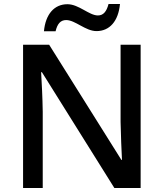

<svg xmlns="http://www.w3.org/2000/svg" viewBox="-20 -937 816 957"><path d="M199 -781H257C266 -819 282 -837 310 -837C355 -837 406 -782 461 -782C526 -782 570 -831 578 -917H521C511 -879 495 -860 468 -860C424 -860 373 -916 316 -916C251 -916 207 -867 199 -781ZM681 0V-714H581V-330C582 -265 586 -182 588 -140H585L225 -714H95V0H193V-380C192 -452 188 -524 185 -577H189L550 0Z"/></svg>

Font: Noto Sans Bassa Vah Medium
Style: Regular
Weight: 500
Designer: Monotype Design Team
Foundry: Monotype Imaging Inc.
Version: Version 2.002